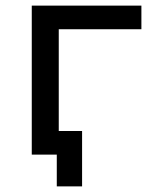

<svg xmlns="http://www.w3.org/2000/svg" viewBox="-20 -550 528 683"><path d="M272 -84V113H182V0H93V-530H483V-446H189V-84Z"/></svg>

Font: CMG Sans Medium
Style: Regular
Weight: 500
Designer: Julieta Ulanovsky
Foundry: Julieta Ulanovsky
Version: Version 7.200